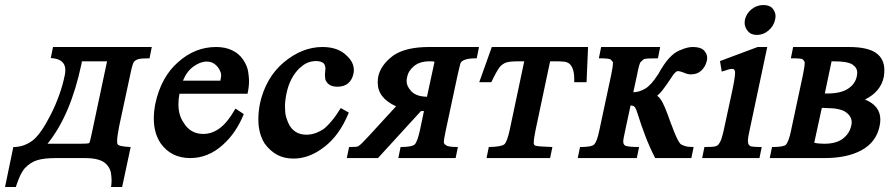

<svg xmlns="http://www.w3.org/2000/svg" viewBox="-37 -629 3539 764"><path d="M174 -442H567L558 -397Q524 -397 513 -393.5Q502 -390 496 -383Q490 -375 481 -331L437 -126Q429 -85 429 -67Q429 -58 431 -55Q436 -46 483 -44L449 115H405Q407 101 407 89Q407 76 404.5 59.5Q402 43 389.5 28Q377 13 355 6.5Q333 0 301 0Q297 0 292 0H185Q140 0 112.5 8Q85 16 62 40Q51 53 42.5 71.5Q34 90 26 115H-17L16 -44Q39 -44 58 -51Q77 -58 93 -70Q126 -96 165 -173Q205 -252 221 -331Q223 -341 223 -350Q223 -395 165 -398ZM289 -385 287 -374Q244 -170 152 -57H280Q315 -57 318 -60Q321 -63 329 -102L389 -385Z M677 -256Q673 -234 673 -214Q673 -171 693 -142Q720 -96 772 -96Q806 -96 837 -118.5Q868 -141 900 -197L933 -175Q919 -140 898.5 -109Q878 -78 849 -52Q791 0 720 0Q644 0 602 -59Q575 -100 575 -157Q575 -185 581 -216Q604 -323 672 -382Q739 -442 823 -442Q859 -442 886.5 -429Q914 -416 930.5 -391.5Q947 -367 950.5 -343.5Q954 -320 954 -307Q954 -283 948 -256ZM840 -308Q842 -318 842.5 -323.5Q843 -329 843 -330Q843 -337 841 -341Q835 -359 820.5 -371.5Q806 -384 786 -384Q760 -384 733 -364.5Q706 -345 691 -308Z M1351 -181Q1314 -90 1253 -44Q1194 2 1131 2Q1093 2 1065 -13.5Q1037 -29 1016 -58Q991 -98 991 -154Q991 -185 998 -220Q1009 -268 1032 -308.5Q1055 -349 1091 -380Q1165 -442 1246 -442Q1308 -442 1342 -408Q1371 -382 1371 -350Q1371 -342 1369 -334Q1364 -311 1348 -297.5Q1332 -284 1306 -284Q1274 -284 1262 -304Q1258 -309 1257 -317Q1256 -325 1256 -330Q1256 -337 1257 -346Q1258 -351 1258 -355Q1258 -369 1251 -377Q1240 -386 1221 -386Q1184 -386 1157 -359V-360Q1116 -321 1103 -257Q1097 -229 1097 -205Q1097 -200 1098 -183Q1099 -166 1110 -140Q1131 -93 1183 -93Q1218 -93 1254 -118Q1266 -128 1283 -148Q1300 -168 1319 -199Z M1869 -442 1860 -397Q1830 -397 1815 -392Q1800 -387 1796 -379Q1794 -374 1791.5 -362.5Q1789 -351 1784 -331L1737 -111Q1729 -74 1729 -62Q1730 -56 1738 -51Q1746 -44 1785 -44L1776 0H1548L1557 -44Q1602 -44 1613 -54Q1624 -65 1634 -111L1650 -187H1638L1467 0H1343L1352 -44Q1384 -44 1389 -47H1388Q1395 -51 1404 -60Q1413 -69 1427 -84L1539 -206Q1466 -239 1466 -300Q1466 -312 1468 -324Q1478 -371 1528 -408Q1577 -442 1671 -442ZM1662 -244 1692 -383Q1686 -385 1681.5 -385Q1677 -385 1672 -385Q1634 -385 1611 -366.5Q1588 -348 1583 -322Q1581 -314 1581 -307Q1581 -285 1600.5 -265Q1620 -245 1662 -244Z M1920 -442H2303L2297 -302H2248Q2248 -309 2248 -315Q2248 -342 2240.5 -359Q2233 -376 2219 -381Q2211 -385 2174 -385H2152L2094 -111Q2087 -77 2087 -62Q2087 -59 2087 -57Q2089 -50 2095 -49Q2102 -46 2161 -44L2152 0H1899L1908 -44Q1959 -45 1970 -55Q1975 -59 1980.5 -73.5Q1986 -88 1991 -111L2049 -385H2026Q1992 -385 1978 -380.5Q1964 -376 1952 -363Q1939 -346 1918 -302H1870Z M2714 0H2570Q2548 -43 2531 -87.5Q2514 -132 2500 -177Q2495 -194 2490 -201.5Q2485 -209 2474 -209Q2473 -209 2473 -209Q2473 -209 2474.5 -209.5Q2476 -210 2476 -210Q2476 -210 2472 -209L2451 -111Q2447 -92 2445 -82Q2443 -72 2443 -66Q2443 -65 2443.5 -61Q2444 -57 2446 -54Q2448 -51 2452 -49Q2465 -44 2506 -44L2497 0H2262L2271 -44Q2318 -44 2327 -54Q2339 -66 2348 -111L2395 -331Q2402 -365 2402 -378Q2402 -380 2402 -382Q2400 -385 2393 -392Q2388 -397 2346 -397L2355 -442H2590L2581 -397Q2535 -397 2526 -394L2527 -395Q2525 -393 2521.5 -390.5Q2518 -388 2513 -383Q2507 -379 2498 -331L2483 -262Q2506 -262 2530 -276Q2554 -290 2580 -331V-330Q2606 -377 2625 -397Q2635 -408 2645.5 -416Q2656 -424 2670 -430L2669 -429Q2697 -442 2720 -442Q2751 -442 2764 -428.5Q2777 -415 2777 -399Q2777 -392 2775 -385Q2770 -364 2754 -348.5Q2738 -333 2712 -333Q2699 -333 2684 -340Q2669 -346 2660 -346Q2650 -346 2633 -318Q2622 -301 2613.5 -289.5Q2605 -278 2599 -270Q2593 -261 2578 -248Q2581 -246 2585.5 -241.5Q2590 -237 2592 -233Q2605 -218 2634 -134V-135Q2656 -74 2669 -58Q2675 -52 2688 -48Q2701 -44 2723 -44Z M3000 -609Q3026 -609 3037.5 -595Q3049 -581 3049 -565Q3049 -558 3047 -550Q3042 -526 3021.5 -508Q3001 -490 2975 -490Q2951 -490 2938.5 -505.5Q2926 -521 2926 -538Q2926 -544 2927 -550Q2933 -576 2954 -592.5Q2975 -609 3000 -609ZM3016 -442 2945 -107Q2939 -81 2939 -69Q2939 -66 2940 -59.5Q2941 -53 2948 -48Q2955 -44 2994 -44L2985 0H2757L2766 -44Q2799 -44 2809 -46.5Q2819 -49 2824 -57Q2830 -65 2834 -77.5Q2838 -90 2842 -107L2874 -255Q2881 -287 2884.5 -308Q2888 -329 2888 -340Q2888 -355 2876 -355Q2871 -355 2860 -352Q2849 -349 2835 -344L2828 -386L2978 -442Z M3480 -324Q3468 -264 3405 -233Q3466 -208 3466 -153Q3466 -141 3463 -127Q3450 -64 3392.5 -32Q3335 0 3244 0H3026L3035 -44Q3081 -44 3090 -53Q3102 -66 3111 -111L3158 -331Q3165 -365 3165 -378Q3165 -380 3165 -382Q3162 -388 3157 -393Q3153 -397 3110 -397L3119 -442H3323Q3332 -442 3340 -442Q3415 -442 3448.5 -418.5Q3482 -395 3482 -350Q3482 -338 3480 -324ZM3245 -257H3255Q3309 -257 3337.5 -276Q3366 -295 3372 -324Q3374 -332 3374 -340Q3374 -360 3354.5 -372.5Q3335 -385 3281 -385H3272ZM3203 -61Q3211 -59 3221.5 -58Q3232 -57 3243 -57Q3290 -57 3316.5 -77Q3343 -97 3350 -128Q3352 -135 3352 -142Q3352 -166 3329 -182.5Q3306 -199 3251 -199Q3243 -199 3242.5 -199.5Q3242 -200 3241 -200Q3238 -200 3233 -199Z"/></svg>

Font: New Athena Unicode
Style: Bold Italic
Weight: 700
Designer: J. Rusten 1997; rev. by R. Hancock 2001, 2002, rev. by D. Mastronarde 2002-2021
Foundry: Society for Classical Studies (formerly American Philological Association)
Version: Version 5.008